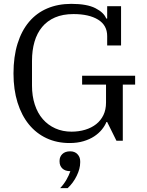

<svg xmlns="http://www.w3.org/2000/svg" viewBox="-20 -730 761 996"><path d="M341 12Q275 12 221.5 -13Q168 -38 130 -84.5Q92 -131 71 -198Q50 -265 50 -349Q50 -436 71 -503.5Q92 -571 131 -617Q170 -663 225.5 -686.5Q281 -710 350 -710Q431 -710 475 -687.5Q519 -665 531 -634H536V-698H608V-494H536V-543Q536 -599 489 -628Q442 -657 361 -657Q306 -657 265.5 -639.5Q225 -622 198.5 -590Q172 -558 159 -513.5Q146 -469 146 -414V-286Q146 -232 160.5 -187.5Q175 -143 202 -112Q229 -81 267 -64Q305 -47 351 -47Q389 -47 422 -57Q455 -67 479 -86Q503 -105 516.5 -133Q530 -161 530 -198V-291H406V-337H681V-291H617V0H584L536 -97H532Q524 -77 508 -57.5Q492 -38 468.5 -22.5Q445 -7 413 2.5Q381 12 341 12ZM292 246Q311 226 324.5 202.5Q338 179 345 158Q318 158 303.5 144Q289 130 289 108V104Q289 83 303.5 69Q318 55 344 55Q368 55 382 70Q396 85 396 106V113Q396 145 378 182Q360 219 331 246H292Z"/></svg>

Font: IBM Plex Serif
Style: Regular
Weight: 400
Designer: Mike Abbink, Paul van der Laan, Pieter van Rosmalen
Foundry: Bold Monday
Version: Version 2.6